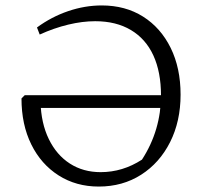

<svg xmlns="http://www.w3.org/2000/svg" viewBox="-20 -678 751 706"><path d="M343 8Q260 8 195.5 -33Q131 -74 95 -147Q59 -220 59 -316L71 -328H608V-281H103L129 -304Q131 -225 159.5 -166.5Q188 -108 237 -76.5Q286 -45 350 -45Q431 -45 502 -91Q537 -145 554.5 -204.5Q572 -264 572 -327Q572 -413 544 -474Q516 -535 461.5 -567.5Q407 -600 330 -600Q283 -600 231 -587.5Q179 -575 126 -551L116 -577Q169 -616 230.5 -637Q292 -658 354 -658Q441 -658 506 -617Q571 -576 607.5 -502Q644 -428 644 -330Q644 -232 605.5 -155.5Q567 -79 499 -35.5Q431 8 343 8Z"/></svg>

Font: Piazzolla 24pt Light
Style: Regular
Weight: 300
Designer: Juan Pablo del Peral
Foundry: Huerta Tipografica
Version: Version 2.005